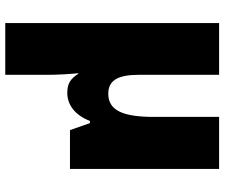

<svg xmlns="http://www.w3.org/2000/svg" viewBox="-80 -512 833 712"><g transform="rotate(90 336.0 -156.5)"><path d="M607 -553H414V-312C414 -202 393 -142 328 -142C278 -142 258 -179 258 -254V-553H66V240H258V84C258 47 255 -3 252 -31H254C272 -3 289 10 325 10C368 10 407 -17 429 -74H437L463 0H607Z"/></g></svg>

Font: Noto Sans UI Black
Style: Regular
Weight: 900
Designer: Monotype Design Team
Foundry: Monotype Imaging Inc.
Version: Version 1.901